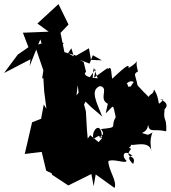

<svg xmlns="http://www.w3.org/2000/svg" viewBox="-116 -781 835 939"><path d="M110 -2 139 74 218 126 331 70 342 130 352 72 444 138C459 107 413 49 414 7C439 -7 500 22 503 5C479 -13 484 -56 533 -19C546 -21 487 -24 535 21C557 -30 484 -1 525 -53C485 -80 522 -42 525 -74C526 -64 618 -99 624 -41C622 -70 614 -91 630 -135C646 -136 559 -103 614 -120C543 -140 604 -118 608 -171C616 -129 633 -153 697 -139C700 -216 681 -181 689 -247C729 -284 632 -305 682 -293C645 -251 674 -287 637 -344C635 -319 620 -325 611 -307C522 -393 550 -393 523 -358C493 -354 447 -359 466 -342C467 -335 544 -338 492 -388C497 -339 514 -419 557 -362C546 -419 534 -417 559 -432C535 -507 587 -491 512 -448C522 -480 473 -433 433 -396C427 -417 432 -469 410 -440C424 -462 388 -432 337 -396C343 -486 344 -436 362 -398C298 -401 291 -422 305 -429L293 -478L217 -521L233 -545L247 -499L322 -470L338 -511L382 -486L329 -488L319 -545L257 -509L199 -526L180 -620L219 -661L170 -761L67 -666L122 -626L-4 -621L23 -550L-29 -514L-96 -424L33 -491L29 -458L81 -588L100 -531L196 -567L164 -597L55 -557L96 -437L90 -396L96 -400L100 -335L111 -249L98 -270L85 -200L41 -183L5 -28L88 -38L110 54L192 92L144 -10ZM270 -316 329 -258 384 -211C358 -277 322 -341 373 -360C427 -351 343 -278 443 -265C416 -333 412 -270 401 -227C442 -262 434 -283 450 -208C420 -158 469 -159 378 -150C414 -103 339 -122 383 -105C370 -138 339 -85 339 -112C336 -151 381 -190 383 -105L366 -86L325 -120L313 -103L309 -149L304 -237L295 -270L333 -343L352 -443L258 -314L264 -365Z"/></svg>

Font: Hussar Lance
Style: Regular
Weight: 700
Foundry: Cannot Into Space Fonts, PlusOne Fonts
Version: Version 2.27